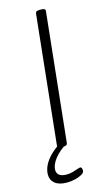

<svg xmlns="http://www.w3.org/2000/svg" viewBox="-134 -748 551 977"><g transform="rotate(-15 141.5 -259.5)"><path d="M110 2Q88 2 90 -13L161 -688Q162 -696 167 -699Q172 -702 184 -702H192Q215 -702 213 -688L142 -12Q141 -4 135.5 -1Q130 2 118 2ZM92 183Q50 183 28.5 165.5Q7 148 7 119Q7 94 20 68.5Q33 43 58.5 18.5Q84 -6 118 -25L138 -8Q99 15 74 46.5Q49 78 49 106Q49 124 62 133.5Q75 143 100 143Q118 143 133 138.5Q148 134 159.5 130Q171 126 175 126Q180 126 182.5 131.5Q185 137 185 145Q185 156 170 164.5Q155 173 133.5 178Q112 183 92 183Z"/></g></svg>

Font: Asap ExtraLight
Style: Italic
Weight: 250
Italic angle: -6°
Version: Version 3.001